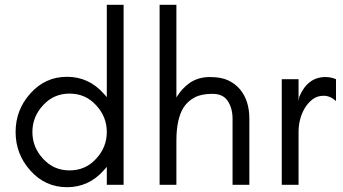

<svg xmlns="http://www.w3.org/2000/svg" viewBox="-20 -770 1430 800"><path d="M380 -332Q336 -380 270 -380Q204 -380 160 -332Q115 -284 115 -220Q115 -156 160 -108Q204 -60 270 -60Q336 -60 380 -108Q425 -156 425 -220Q425 -284 380 -332ZM495 0H425V-75Q419 -67 412 -60Q350 10 259 10Q168 10 106 -60Q45 -128 45 -220Q45 -312 106 -380Q168 -450 259 -450Q350 -450 412 -380Q419 -373 425 -365V-750H495Z M715 0H645V-750H715V-364Q737 -401 771 -425Q807 -449 854 -449Q901 -449 930 -435.5Q959 -422 979 -399Q1019 -352 1019 -275V0H949V-275Q949 -318 929.5 -348.5Q910 -379 865 -379Q820 -379 792 -364.5Q764 -350 746 -324Q715 -276 715 -184Z M1380 -349Q1356 -371 1328.5 -371Q1301 -371 1281.5 -355.5Q1262 -340 1249 -318Q1224 -274 1224 -220V0H1154V-440H1224V-349L1227 -367Q1262 -449 1336 -449Q1359 -449 1380 -440Z"/></svg>

Font: Puffins on Iceburgs
Style: Regular
Weight: 400
Version: Version 1.0